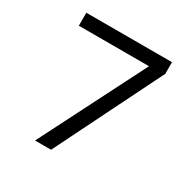

<svg xmlns="http://www.w3.org/2000/svg" viewBox="-159 -843 968 986"><g transform="rotate(30 325.0 -350.0)"><path d="M176 0 492 -623H76V-700H584V-631L271 0Z"/></g></svg>

Font: Host Grotesk Light
Style: Regular
Weight: 400
Version: Version 1.003